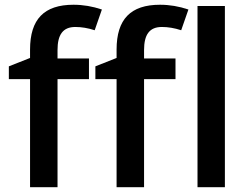

<svg xmlns="http://www.w3.org/2000/svg" viewBox="-20 -785 1045 805"><path d="M353 -540H221.2V-575.2C221.2 -639.6 243.7 -671.9 295.9 -671.9C321.8 -671.9 348.6 -667.5 377 -658.2L407.2 -745.1C368.2 -758.3 328.6 -765.1 288.1 -765.1C165 -765.1 106 -704.6 106 -577.1V-542L17.1 -506.8V-453.1H106V0H221.2V-453.1H353ZM715.8 -540H584V-575.2C584 -639.6 606.4 -671.9 658.7 -671.9C684.6 -671.9 711.4 -667.5 739.7 -658.2L770 -745.1C731 -758.3 691.4 -765.1 650.9 -765.1C527.8 -765.1 468.8 -704.6 468.8 -577.1V-542L379.9 -506.8V-453.1H468.8V0H584V-453.1H715.8ZM922.9 -759.8H808.1V0H922.9Z"/></svg>

Font: Samim Medium
Style: Regular
Weight: 500
Foundry: DejaVu fonts team - Redesigned by Saber Rastikerdar
Version: Version 4.0.5